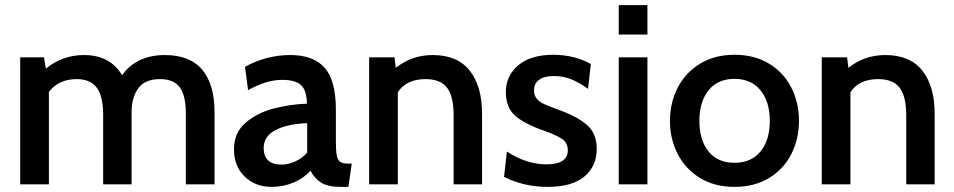

<svg xmlns="http://www.w3.org/2000/svg" viewBox="-20 -720 3726 750"><path d="M818 -282V0H706V-276Q706 -346 682.5 -378.5Q659 -411 605 -411Q546 -411 520 -375Q494 -339 494 -280V0H383V-269Q383 -345 357.5 -378Q332 -411 280 -411Q209 -411 171 -361V0H59V-496H152L159 -452Q225 -505 308 -505Q410 -505 457 -426Q483 -464 525.5 -484.5Q568 -505 624 -505Q722 -505 770 -447.5Q818 -390 818 -282Z M894 -137Q894 -202 940 -241Q986 -280 1050.5 -296.5Q1115 -313 1179 -315Q1178 -367 1156 -387.5Q1134 -408 1083 -408Q1051 -408 1019.5 -398.5Q988 -389 949 -368L937 -459Q1021 -505 1114 -505Q1204 -505 1248 -455.5Q1292 -406 1292 -292V-169Q1292 -130 1295.5 -112.5Q1299 -95 1308.5 -88Q1318 -81 1340 -81H1354L1341 10H1310Q1262 10 1235.5 -6Q1209 -22 1193 -53Q1167 -24 1127 -7Q1087 10 1041 10Q977 10 935.5 -30.5Q894 -71 894 -137ZM1180 -124V-239Q1103 -236 1056.5 -212Q1010 -188 1010 -142Q1010 -77 1081 -77Q1106 -77 1133.5 -89.5Q1161 -102 1180 -124Z M1422 -496H1521L1526 -455Q1589 -505 1670 -505Q1767 -505 1815 -444Q1863 -383 1863 -276V0H1752V-269Q1752 -343 1726.5 -377Q1701 -411 1642 -411Q1568 -411 1534 -360V0H1422Z M1949 -29 1960 -128Q2037 -78 2114 -78Q2155 -78 2176.5 -91.5Q2198 -105 2198 -132Q2198 -162 2176 -177Q2154 -192 2104 -210Q2031 -235 1993.5 -267Q1956 -299 1956 -360Q1956 -424 2004.5 -465Q2053 -506 2141 -506Q2223 -506 2288 -470L2277 -373Q2244 -397 2212 -410Q2180 -423 2143 -423Q2106 -423 2086 -408.5Q2066 -394 2066 -367Q2066 -347 2077 -334Q2088 -321 2108.5 -312Q2129 -303 2173 -287Q2240 -262 2275.5 -229.5Q2311 -197 2311 -138Q2311 -71 2263 -30.5Q2215 10 2118 10Q2027 10 1949 -29Z M2397 -700H2509V-585H2397ZM2397 -496H2509V0H2397Z M2597 -248Q2597 -319 2627.5 -378Q2658 -437 2715 -471.5Q2772 -506 2849 -506Q2927 -506 2984 -471.5Q3041 -437 3071 -378Q3101 -319 3101 -248Q3101 -177 3071 -118Q3041 -59 2984 -24.5Q2927 10 2849 10Q2772 10 2715 -24.5Q2658 -59 2627.5 -118Q2597 -177 2597 -248ZM2987 -248Q2987 -323 2950.5 -367.5Q2914 -412 2849 -412Q2784 -412 2748 -367.5Q2712 -323 2712 -248Q2712 -172 2748 -128Q2784 -84 2849 -84Q2914 -84 2950.5 -128Q2987 -172 2987 -248Z M3190 -496H3289L3294 -455Q3357 -505 3438 -505Q3535 -505 3583 -444Q3631 -383 3631 -276V0H3520V-269Q3520 -343 3494.5 -377Q3469 -411 3410 -411Q3336 -411 3302 -360V0H3190Z"/></svg>

Font: Cabin SemiBold
Style: Regular
Weight: 600
Designer: Pablo Impallari
Foundry: Pablo Impallari. http://www.impallari.com Igino Marini. http://www.ikern.com
Version: Version 2.001